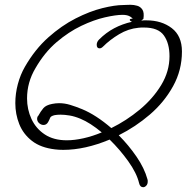

<svg xmlns="http://www.w3.org/2000/svg" viewBox="-20 -596 799 802"><path d="M578 186Q565 186 561 169Q551 127 516 78Q481 29 438 -13Q335 30 244 30Q235 30 226.5 29.5Q218 29 210 28Q150 21 113.5 -7.5Q77 -36 60.5 -77.5Q44 -119 44 -165Q44 -205 54.5 -244.5Q65 -284 84 -317Q126 -390 181.5 -439.5Q237 -489 296 -519Q355 -549 407.5 -562Q460 -575 495 -575Q500 -575 508 -575.5Q516 -576 525 -576Q539 -576 553 -572Q567 -568 575 -555.5Q583 -543 579 -517Q576 -514 570 -510Q576 -511 581.5 -511Q587 -511 592 -511Q655 -511 697.5 -478.5Q740 -446 740 -381Q740 -303 703 -236Q666 -169 606 -117.5Q546 -66 476 -31Q517 10 550 58Q583 106 596 153Q597 155 597 158Q597 161 597 163Q597 173 591 179.5Q585 186 578 186ZM259 -10Q291 -10 329 -18.5Q367 -27 405 -43Q357 -83 316 -100Q292 -110 271 -113.5Q250 -117 233 -117Q226 -117 219.5 -116.5Q213 -116 208 -115Q192 -111 189.5 -104Q187 -97 181 -86Q174 -74 162 -74Q152 -74 143.5 -81.5Q135 -89 135 -100Q135 -105 138 -111H139Q150 -131 161 -144Q172 -157 198 -162Q213 -165 227 -165Q250 -165 273 -158Q296 -151 323 -140Q381 -116 445 -61Q508 -92 563.5 -138Q619 -184 653.5 -241Q688 -298 688 -361Q688 -415 664.5 -448Q641 -481 582 -481Q576 -481 570 -481Q564 -481 558 -480Q516 -476 477.5 -453Q439 -430 410 -401Q403 -394 396 -394Q384 -394 384 -409Q384 -421 394 -431Q423 -460 457 -478Q491 -496 531 -505Q522 -509 522 -513Q522 -518 533 -518Q537 -518 525 -526Q513 -534 492 -534Q464 -534 418 -523.5Q372 -513 319.5 -488Q267 -463 216.5 -420Q166 -377 128 -311Q93 -252 93 -185Q93 -139 111.5 -99Q130 -59 167 -34.5Q204 -10 259 -10Z"/></svg>

Font: Grape Nuts
Style: Regular
Weight: 400
Designer: Robert E. Leuschke
Foundry: Robert E. Leuschke
Version: Version 1.010; ttfautohint (v1.8.3)